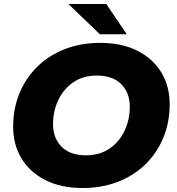

<svg xmlns="http://www.w3.org/2000/svg" viewBox="-20 -929 886 963"><path d="M394 14Q286 14 208 -25.5Q130 -65 88 -134Q46 -203 46 -294Q46 -385 78 -462Q110 -539 168 -595.5Q226 -652 306 -683Q386 -714 483 -714Q591 -714 669 -674.5Q747 -635 789 -566Q831 -497 831 -406Q831 -315 799 -238Q767 -161 709 -104.5Q651 -48 571 -17Q491 14 394 14ZM411 -150Q480 -150 529 -183.5Q578 -217 604.5 -272.5Q631 -328 631 -394Q631 -464 588 -507Q545 -550 466 -550Q397 -550 348 -516.5Q299 -483 272.5 -427.5Q246 -372 246 -306Q246 -236 289 -193Q332 -150 411 -150ZM481 -757 323 -909H513L616 -757Z"/></svg>

Font: Montserrat ExtraBold
Style: Italic
Weight: 800
Italic angle: -11.3°
Designer: Julieta Ulanovsky
Foundry: Julieta Ulanovsky
Version: Version 9.000; ttfautohint (v1.8.4.7-5d5b)